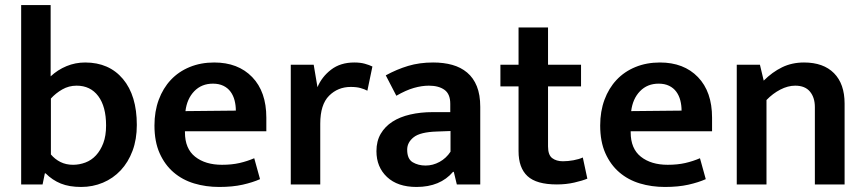

<svg xmlns="http://www.w3.org/2000/svg" viewBox="-20 -732 3435 762"><path d="M523 -236Q523 -179 506 -133.5Q489 -88 459 -56Q429 -24 388.5 -7Q348 10 302 10Q255 10 221.5 -3.5Q188 -17 161 -44H158L149 0H64V-712H181V-429Q209 -455 244 -469.5Q279 -484 318 -484Q413 -484 468 -418.5Q523 -353 523 -236ZM401 -234Q401 -309 370 -350.5Q339 -392 284 -392Q253 -392 227 -377Q201 -362 182 -341V-119Q198 -100 220 -89Q242 -78 270 -78Q295 -78 319 -87Q343 -96 361 -115.5Q379 -135 390 -164Q401 -193 401 -234Z M1037 -211H714V-207Q714 -142 754.5 -110Q795 -78 861 -78Q900 -78 930.5 -85Q961 -92 989 -104L1012 -21Q983 -8 943 1Q903 10 850 10Q797 10 750.5 -4Q704 -18 669 -48Q634 -78 613.5 -124Q593 -170 593 -234Q593 -290 610 -336Q627 -382 658 -415Q689 -448 733 -466Q777 -484 830 -484Q925 -484 981 -426Q1037 -368 1037 -265ZM916 -293Q916 -314 911 -333.5Q906 -353 895 -368Q884 -383 866.5 -391.5Q849 -400 825 -400Q780 -400 751 -370Q722 -340 716 -291Z M1134 0V-475H1225L1240 -386Q1257 -427 1294 -455.5Q1331 -484 1386 -484Q1410 -484 1428 -479Q1446 -474 1458 -468L1438 -372Q1427 -378 1411 -382.5Q1395 -387 1372 -387Q1321 -387 1286 -352Q1251 -317 1251 -241V0Z M1511 -433Q1555 -457 1600 -470.5Q1645 -484 1699 -484Q1741 -484 1775 -474.5Q1809 -465 1834 -444Q1859 -423 1872.5 -389.5Q1886 -356 1886 -308V0H1793L1781 -50H1778Q1727 10 1633 10Q1558 10 1516 -29.5Q1474 -69 1474 -132Q1474 -172 1491 -201Q1508 -230 1537.5 -249Q1567 -268 1608 -277.5Q1649 -287 1697 -287H1767V-320Q1767 -359 1744 -375.5Q1721 -392 1682 -392Q1654 -392 1622.5 -383Q1591 -374 1553 -352ZM1768 -212 1714 -210Q1648 -208 1622 -187.5Q1596 -167 1596 -138Q1596 -101 1618 -88Q1640 -75 1669 -75Q1698 -75 1724.5 -89.5Q1751 -104 1768 -130Z M2286 -389H2155V-151Q2155 -117 2171.5 -104.5Q2188 -92 2214 -92Q2234 -92 2256 -96Q2278 -100 2293 -107L2311 -23Q2292 -15 2259.5 -7.5Q2227 0 2190 0Q2109 0 2073.5 -33Q2038 -66 2038 -132V-389H1966V-475H2038V-623H2155V-475H2286Z M2806 -211H2483V-207Q2483 -142 2523.5 -110Q2564 -78 2630 -78Q2669 -78 2699.5 -85Q2730 -92 2758 -104L2781 -21Q2752 -8 2712 1Q2672 10 2619 10Q2566 10 2519.5 -4Q2473 -18 2438 -48Q2403 -78 2382.5 -124Q2362 -170 2362 -234Q2362 -290 2379 -336Q2396 -382 2427 -415Q2458 -448 2502 -466Q2546 -484 2599 -484Q2694 -484 2750 -426Q2806 -368 2806 -265ZM2685 -293Q2685 -314 2680 -333.5Q2675 -353 2664 -368Q2653 -383 2635.5 -391.5Q2618 -400 2594 -400Q2549 -400 2520 -370Q2491 -340 2485 -291Z M3022 0H2904V-475H2996L3011 -412Q3045 -446 3084 -465Q3123 -484 3171 -484Q3248 -484 3290 -441.5Q3332 -399 3332 -321V0H3214V-307Q3214 -345 3194.5 -368.5Q3175 -392 3136 -392Q3107 -392 3077 -376.5Q3047 -361 3022 -335Z"/></svg>

Font: Mukta Malar SemiBold
Style: Regular
Weight: 600
Designer: Aadarsh Rajan, Girish Dalvi, Yashodeep Gholap
Foundry: Ek Type
Version: Version 2.538;PS 1.000;hotconv 16.6.51;makeotf.lib2.5.65220;